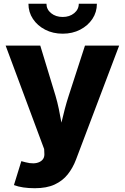

<svg xmlns="http://www.w3.org/2000/svg" viewBox="-20 -787 660 1015"><path d="M53.7 191.4 92.8 64.9 114.7 70.8Q161.1 83 189.2 69.1Q217.3 55.2 214.4 22.9L213.4 1L9.8 -545.9H192.9L273.4 -281.2Q283.7 -246.1 291 -210.9Q298.3 -175.8 304.7 -138.7Q313.5 -176.3 322.8 -211.4Q332 -246.6 343.3 -281.2L429.2 -545.9H609.9L381.8 56.6Q365.2 100.6 338.1 134.8Q311 168.9 268.8 188.5Q226.6 208 164.1 208Q97.2 208 53.7 191.4ZM311.5 -608.9Q259.8 -608.9 218.8 -630.1Q177.7 -651.4 154.1 -687Q130.4 -722.7 130.4 -767.1H225.6Q225.6 -737.3 250.2 -717.3Q274.9 -697.3 311.5 -697.3Q347.7 -697.3 372.1 -717.3Q396.5 -737.3 396.5 -767.1H492.2Q492.2 -722.7 468.5 -687Q444.8 -651.4 403.8 -630.1Q362.8 -608.9 311.5 -608.9Z"/></svg>

Font: Inter Extra Bold
Style: Regular
Weight: 800
Designer: Rasmus Andersson
Foundry: rsms
Version: Version 4.000;git-3c8e0fc